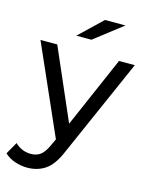

<svg xmlns="http://www.w3.org/2000/svg" viewBox="-158 -821 854 1105"><g transform="rotate(15 269.0 -268.5)"><path d="M114 200Q76 200 39.5 187.5Q3 175 -22 151L19 79Q59 118 114 118Q148 118 171.5 100Q195 82 215 36L232 0L-2 -530H98L282 -107L466 -530H560L303 53Q268 137 221.5 168.5Q175 200 114 200ZM191 -607 327 -737H449L281 -607Z"/></g></svg>

Font: Montserrat Medium
Style: Regular
Weight: 500
Designer: Julieta Ulanovsky
Foundry: Julieta Ulanovsky
Version: Version 9.000; ttfautohint (v1.8.4.7-5d5b)